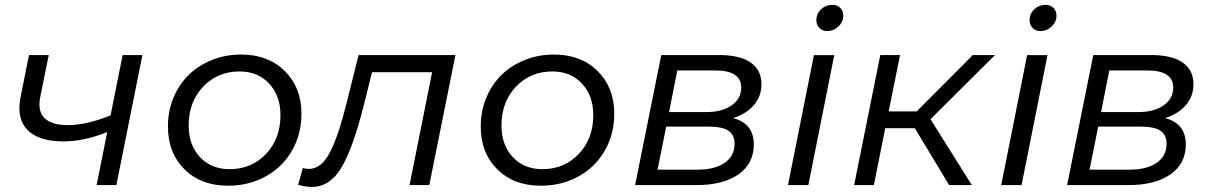

<svg xmlns="http://www.w3.org/2000/svg" viewBox="-20 -750 4908 778"><path d="M451.5 0H371.5L414.5 -215Q321 -177 236.5 -177Q138 -177 92 -222.8Q46 -268.5 63.5 -357.5L97.5 -527H177.5L143 -356.5Q131.5 -299.5 160.8 -271.2Q190 -243 253.5 -243Q331 -243 428 -282.5L477 -527H557Z M957 -529Q1066.5 -529 1134 -462.2Q1201.5 -395.5 1201.5 -289.5Q1201.5 -205.5 1162.5 -138.5Q1123.5 -71.5 1055.5 -34.5Q987.5 2.5 904 2.5Q794.5 2.5 727.5 -64Q660.5 -130.5 660.5 -238Q660.5 -300.5 683.2 -354.8Q706 -409 745.5 -447.2Q785 -485.5 839.8 -507.2Q894.5 -529 957 -529ZM950.5 -460.5Q862 -460.5 803.2 -398.8Q744.5 -337 744.5 -241.5Q744.5 -162.5 790.2 -113.5Q836 -64.5 910.5 -64.5Q999 -64.5 1057.8 -126.2Q1116.5 -188 1116.5 -283.5Q1116.5 -362 1070.8 -411.2Q1025 -460.5 950.5 -460.5Z M1188 -1 1207 -69Q1222.5 -65.5 1231 -65.5Q1257.5 -65.5 1279.2 -83Q1301 -100.5 1319.5 -138Q1338 -175.5 1353.2 -222Q1368.5 -268.5 1386 -338.5L1433 -527H1825.5L1719.5 0H1639.5L1731 -457.5H1487.5L1456 -331Q1411.5 -152.5 1364.5 -72.5Q1317.5 7.5 1243 7.5Q1220.5 7.5 1188 -1Z M2224.5 -529Q2334 -529 2401.5 -462.2Q2469 -395.5 2469 -289.5Q2469 -205.5 2430 -138.5Q2391 -71.5 2323 -34.5Q2255 2.5 2171.5 2.5Q2062 2.5 1995 -64Q1928 -130.5 1928 -238Q1928 -300.5 1950.8 -354.8Q1973.5 -409 2013 -447.2Q2052.5 -485.5 2107.2 -507.2Q2162 -529 2224.5 -529ZM2218 -460.5Q2129.5 -460.5 2070.8 -398.8Q2012 -337 2012 -241.5Q2012 -162.5 2057.8 -113.5Q2103.5 -64.5 2178 -64.5Q2266.5 -64.5 2325.2 -126.2Q2384 -188 2384 -283.5Q2384 -362 2338.2 -411.2Q2292.5 -460.5 2218 -460.5Z M2802 0H2553.5L2659.5 -527H2893.5Q2977.5 -527 3021.5 -496.8Q3065.5 -466.5 3065.5 -408.5Q3065.5 -360.5 3035 -324.5Q3004.5 -288.5 2950.5 -271.5Q3034.5 -250 3034.5 -164.5Q3034.5 -87.5 2972.8 -43.8Q2911 0 2802 0ZM2679.5 -237 2644.5 -62.5H2805.5Q2876.5 -62.5 2916.5 -90.2Q2956.5 -118 2956.5 -167Q2956.5 -204 2931.5 -220.5Q2906.5 -237 2850.5 -237ZM2724.5 -464.5 2691 -296H2843.5Q2906 -296 2944.8 -323.2Q2983.5 -350.5 2983.5 -395Q2983.5 -464.5 2878.5 -464.5Z M3278 -526.5H3360.5L3255.5 0H3173ZM3352.5 -730.5Q3372 -730.5 3384.5 -718.2Q3397 -706 3397 -686.5Q3397 -661 3377.2 -642.5Q3357.5 -624 3331.5 -624Q3312.5 -624 3300.2 -636.8Q3288 -649.5 3288 -668.5Q3288 -694.5 3307.2 -712.5Q3326.5 -730.5 3352.5 -730.5Z M3918 0H3826L3687 -230.5H3567L3521 0H3441L3547 -527H3627L3581 -298.5H3694.5L3922 -527H4012L3750.5 -267Z M4142 -526.5H4224.5L4119.5 0H4037ZM4216.5 -730.5Q4236 -730.5 4248.5 -718.2Q4261 -706 4261 -686.5Q4261 -661 4241.2 -642.5Q4221.5 -624 4195.5 -624Q4176.5 -624 4164.2 -636.8Q4152 -649.5 4152 -668.5Q4152 -694.5 4171.2 -712.5Q4190.5 -730.5 4216.5 -730.5Z M4552.5 0H4304L4410 -527H4644Q4728 -527 4772 -496.8Q4816 -466.5 4816 -408.5Q4816 -360.5 4785.5 -324.5Q4755 -288.5 4701 -271.5Q4785 -250 4785 -164.5Q4785 -87.5 4723.2 -43.8Q4661.5 0 4552.5 0ZM4430 -237 4395 -62.5H4556Q4627 -62.5 4667 -90.2Q4707 -118 4707 -167Q4707 -204 4682 -220.5Q4657 -237 4601 -237ZM4475 -464.5 4441.5 -296H4594Q4656.5 -296 4695.2 -323.2Q4734 -350.5 4734 -395Q4734 -464.5 4629 -464.5Z"/></svg>

Font: Argentum Sans Light
Style: Italic
Weight: 300
Italic angle: -11.3°
Designer: Julieta Ulanovsky (font), Owen Earl (portions from Jones font), Cristiano Sobral (main changes and remaster)
Foundry: Julieta Ulanovsky (font), Owen Earl (portions from Jones font), Cristiano Sobral (main changes and remaster)
Version: Version 3.127